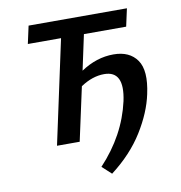

<svg xmlns="http://www.w3.org/2000/svg" viewBox="-92 -743 966 1025"><g transform="rotate(-10 391.5 -230.0)"><path d="M550 -428Q637 -428 677.5 -370Q718 -312 691 -188Q671 -92 607.5 10.5Q544 113 433 198L383 152Q520 6 560 -173Q594 -333 483 -333Q419 -333 355 -290L292 0H169L290 -562H110L131 -658H664L643 -562H414L373 -371Q458 -428 550 -428Z"/></g></svg>

Font: EauTest
Style: Bold Italic
Weight: 700
Italic angle: -12°
Designer: Christian Thalmann (Catharsis Fonts)
Version: Version 0.001;PS 000.001;hotconv 1.0.88;makeotf.lib2.5.64775